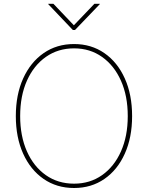

<svg xmlns="http://www.w3.org/2000/svg" viewBox="-20 -965 766 995"><path d="M363.8 9.3Q273.9 9.3 205.8 -37.8Q137.7 -85 99.9 -168.9Q62 -252.9 62 -363.3Q62 -474.6 100.1 -558.6Q138.2 -642.6 206.1 -689.7Q273.9 -736.8 363.8 -736.8Q453.1 -736.8 521 -689.7Q588.9 -642.6 626.7 -558.6Q664.6 -474.6 664.6 -363.3Q664.6 -252.4 626.7 -168.5Q588.9 -84.5 521 -37.6Q453.1 9.3 363.8 9.3ZM363.8 -13.2Q446.3 -13.2 509 -57.4Q571.8 -101.6 606.9 -180.4Q642.1 -259.3 642.1 -363.3Q642.1 -467.8 606.9 -546.6Q571.8 -625.5 509 -669.9Q446.3 -714.4 363.8 -714.4Q281.2 -714.4 218.3 -670.4Q155.3 -626.5 119.9 -547.6Q84.5 -468.8 84.5 -363.3Q84.5 -259.8 119.4 -180.9Q154.3 -102.1 217.3 -57.6Q280.3 -13.2 363.8 -13.2ZM256.8 -945.3 362.8 -834 469.2 -945.3H497.1V-943.4L368.7 -809.6H357.4L230 -943.4V-945.3Z"/></svg>

Font: Inter 20pt Thin
Style: Regular
Weight: 250
Version: Version 4.001;git-66647c0bb